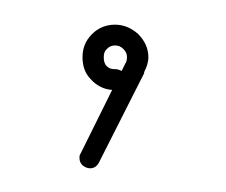

<svg xmlns="http://www.w3.org/2000/svg" viewBox="-20 -74 186 158"><path d="M74.7 -53.7C66.9 -53.7 60.5 -50.8 55.7 -45.9C50.3 -40.5 47.9 -34.2 47.9 -26.9C47.9 -20 49.8 -13.7 54.7 -8.8C59.6 -3.4 65.4 -0.5 72.3 0L46.4 52.2C45.4 53.7 45.4 54.7 45.4 55.7C45.4 58.1 45.9 60.1 47.9 62C49.8 63.5 51.8 64.5 54.2 64.5C57.6 64.5 60.1 62.5 61.5 59.6L98.6 -13.7V-14.2V-14.6C100.6 -18.6 102.1 -22.5 102.1 -26.9C102.1 -34.2 99.1 -40.5 93.8 -45.9C88.4 -50.8 82 -53.7 74.7 -53.7ZM74.7 -36.6C77.6 -36.6 79.6 -35.6 81.5 -33.7C83.5 -31.7 84.5 -29.8 84.5 -26.9C84.5 -24.9 84 -23.4 83.5 -22H83V-21.5L80.1 -15.6C78.1 -16.6 76.7 -17.1 74.7 -17.1C71.8 -17.1 69.8 -17.6 67.9 -19.5C65.9 -21.5 65.4 -23.9 65.4 -26.9C65.4 -29.8 65.9 -31.7 67.9 -33.7C69.8 -35.6 71.8 -36.6 74.7 -36.6Z"/></svg>

Font: Mill
Style: Thin
Weight: 100
Version: Version 001.000